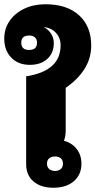

<svg xmlns="http://www.w3.org/2000/svg" viewBox="-33 -873 449 903"><path d="M218 10Q159 10 124.5 -19.5Q90 -49 90 -101V-514Q252 -539 252 -660Q252 -695 230 -718.5Q208 -742 172 -746Q194 -735 207 -715Q220 -695 220 -670Q220 -624 189.5 -596Q159 -568 107 -568Q53 -568 20 -602Q-13 -636 -13 -691Q-13 -738 12 -774.5Q37 -811 81 -832Q125 -853 181 -853Q282 -853 339 -801Q396 -749 396 -659Q396 -599 364.5 -549Q333 -499 276 -460V-262Q276 -248 274.5 -237Q273 -226 268 -211Q305 -201 327.5 -172.5Q350 -144 350 -103Q350 -51 314 -20.5Q278 10 218 10ZM104 -638Q141 -638 141 -672Q141 -689 131 -697.5Q121 -706 104 -706Q67 -706 67 -672Q67 -638 104 -638ZM226 -69Q243 -69 253 -78Q263 -87 263 -103Q263 -120 253 -128.5Q243 -137 226 -137Q209 -137 198.5 -128.5Q188 -120 188 -103Q188 -87 198.5 -78Q209 -69 226 -69Z"/></svg>

Font: Noto Sans Thai Looped UI Black
Style: Regular
Weight: 900
Designer: Cadson Demak Team
Foundry: Cadson Demak Co., Ltd.
Version: Version 1.000